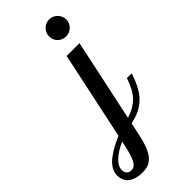

<svg xmlns="http://www.w3.org/2000/svg" viewBox="-485 -759 1058 1058"><g transform="rotate(-45 43.5 -230.5)"><path d="M85 -500H185.1L83 -20Q140.6 -38.1 175 -72.5Q209.5 -106.9 233.9 -179.2H271Q253.9 -127.4 234.1 -92.8Q214.4 -58.1 189.2 -36.9Q164.1 -15.6 138.4 -4.2Q112.8 7.3 75.2 16.1L62 80.1Q50.8 132.8 37.6 166.7Q24.4 200.7 7.1 218.8Q-10.3 236.8 -29.1 243.4Q-47.9 250 -74.2 250Q-123.5 250 -153.8 228Q-184.1 206.1 -184.1 160.2Q-184.1 136.7 -169.9 114Q-155.8 91.3 -131.3 72.8Q-106.9 54.2 -80.6 39.8Q-54.2 25.4 -23.9 13.2ZM92.8 -644Q92.8 -671.4 112.1 -691.2Q131.3 -710.9 159.2 -710.9Q186.5 -710.9 206.3 -690.9Q226.1 -670.9 226.1 -644Q226.1 -616.7 206.3 -597.4Q186.5 -578.1 159.2 -578.1Q131.3 -578.1 112.1 -597.2Q92.8 -616.2 92.8 -644ZM-107.9 198.2Q-94.2 198.2 -83.7 190.2Q-73.2 182.1 -65.2 165.5Q-57.1 148.9 -51.3 129.6Q-45.4 110.4 -39.1 82L-32.2 49.8Q-86.4 73.7 -115.7 102.5Q-145 131.3 -145 159.2Q-145 176.3 -135.3 187.3Q-125.5 198.2 -107.9 198.2Z"/></g></svg>

Font: Lobster Two
Style: Italic
Weight: 400
Designer: Pablo Impallari
Foundry: Pablo Impallari. www.impallari.com
Version: Version 1.006